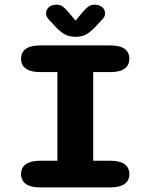

<svg xmlns="http://www.w3.org/2000/svg" viewBox="-20 -817 659 837"><path d="M155.4 0Q113.9 0 92.9 -15Q71.8 -30.1 71.8 -57.9Q71.8 -86.2 92.9 -101.3Q113.9 -116.3 155.4 -116.3H230.2V-502.7H155.4Q113.9 -502.7 92.9 -517.8Q71.8 -532.8 71.8 -561.1Q71.8 -589.3 92.9 -604.2Q113.9 -619 155.4 -619H460.3Q502.2 -619 523.1 -604.2Q543.9 -589.3 543.9 -561.1Q543.9 -532.8 523.1 -517.8Q502.2 -502.7 460.3 -502.7H386.3V-116.3H460.3Q502.2 -116.3 523.1 -101.3Q543.9 -86.2 543.9 -57.9Q543.9 -30.1 523.1 -15Q502.2 0 460.3 0ZM426.1 -732.3 406.4 -711.5Q382.6 -684.8 361.9 -670.6Q341.2 -656.5 309.4 -656.5Q277.7 -656.5 256.5 -670.6Q235.4 -684.8 212 -711.5L192.4 -732.3Q180.7 -745.3 180.7 -758.4Q180.7 -775.2 193.1 -785.9Q205.6 -796.6 225.7 -796.6Q242.7 -796.6 254.5 -787.7Q266.2 -778.8 277.1 -765.3L309.5 -727.1L341.3 -765.2Q351.8 -777.8 363.8 -787.2Q375.8 -796.6 392.8 -796.6Q413 -796.6 425.5 -786Q438 -775.3 438 -758.6Q438 -752.8 435.5 -746Q432.9 -739.2 426.1 -732.3Z"/></svg>

Font: Sono ExtraLight
Style: Regular
Weight: 200
Designer: Tyler Finck
Foundry: Tyler Finck
Version: Version 2.112